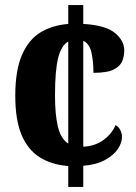

<svg xmlns="http://www.w3.org/2000/svg" viewBox="-20 -734 533 754"><path d="M248 -82Q183 -87 136.5 -116Q90 -145 65 -203.5Q40 -262 40 -358Q40 -457 66 -517.5Q92 -578 138.5 -606.5Q185 -635 248 -640V-714H307V-640Q395 -635 431.5 -604.5Q468 -574 468 -536Q468 -515 460.5 -495Q453 -475 427.5 -461.5Q402 -448 347 -448Q347 -490 339.5 -526Q332 -562 307 -574V-158Q353 -160 386 -184Q419 -208 434 -243Q447 -235 453 -222Q459 -209 459 -196Q459 -173 442.5 -148.5Q426 -124 392 -105.5Q358 -87 307 -83V0H248ZM248 -571Q221 -556 208.5 -507Q196 -458 196 -359Q196 -283 207.5 -236Q219 -189 248 -170Z"/></svg>

Font: Noto Serif Hebrew Condensed ExtraBold
Style: Regular
Weight: 800
Width: 3
Designer: Monotype Design Team
Foundry: Monotype Imaging Inc.
Version: Version 2.004; ttfautohint (v1.8.4.7-5d5b)